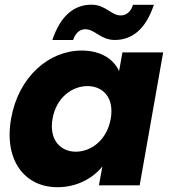

<svg xmlns="http://www.w3.org/2000/svg" viewBox="-20 -778 719 806"><path d="M26.6 -280.1C-4.5 -103.8 84.7 7.9 220.9 7.9C303.9 7.9 370.5 -30.2 409.8 -79.4L395.3 0H566.3L664.9 -557.9H493.9L479.9 -479.5C458.1 -527.6 406.4 -565.8 322.9 -565.8C185.8 -565.8 57.7 -456.5 26.6 -280.1ZM444.8 -279.2C429.1 -190.3 363.1 -141.2 298.2 -141.2C233.8 -141.2 184.9 -191.2 200.7 -280.1C216.4 -369 282.9 -416.6 347.3 -416.6C412.2 -416.6 460.6 -367.6 444.8 -279.2ZM199.8 -610.1H287C297.6 -641.2 315.5 -655.2 338.6 -655.2C378.6 -655.2 402.1 -610.2 461.9 -610.2C532.6 -610.2 591 -653 626 -757.9H538.3C528.7 -727.3 509.8 -713.2 486.7 -713.2C446.7 -713.2 423.8 -758.3 363.9 -758.3C293.3 -758.3 234.9 -715 199.8 -610.1Z"/></svg>

Font: Poppins Devanagari Thin
Style: Italic
Weight: 100
Italic angle: -10°
Designer: Ninad Kale (Devanagari), Jonny Pinhorn (Latin)
Foundry: Indian Type Foundry
Version: 4.005